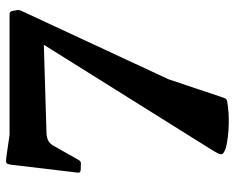

<svg xmlns="http://www.w3.org/2000/svg" viewBox="-92 -695 795 651"><g transform="rotate(-90 305.5 -369.5)"><path d="M299.1 -7.3Q296.1 2.2 286.1 3.4Q250.6 9.7 208.1 8.6Q165.6 7.4 129.8 -1.1Q116.1 -5.8 110.8 -10.8Q105.6 -15.8 110.1 -26Q114.7 -36.2 128.5 -57.8L532.3 -703.3L516.9 -619.5L181.1 -609.4Q163.2 -608.8 152.8 -602.7Q142.3 -596.5 135.6 -583.3L88.2 -499.8Q83.6 -491.2 73.6 -492.8L54 -493.4Q43.4 -495 45.8 -504.4L72.1 -726Q74.1 -742.1 77.9 -744.9Q81.7 -747.7 97.2 -745.7L173.7 -734.6H582.3Q592.3 -734.6 593.9 -724.6L596.1 -712.8Q598.5 -703.2 594.1 -694.2L362 -195Z"/></g></svg>

Font: Hahmlet
Style: Regular
Weight: 400
Designer: Minjoo Ham & Mark Frömberg
Foundry: hypertype
Version: Version 1.002